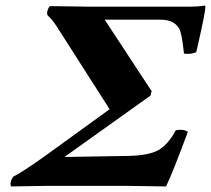

<svg xmlns="http://www.w3.org/2000/svg" viewBox="-20 -669 759 691"><path d="M666 -645Q693.4 -645 715.8 -648.9Q718.8 -647.5 719.2 -646Q719.7 -627 690.9 -501Q688 -488.8 686 -481Q666 -472.7 642.1 -476.1Q634.8 -546.9 625.5 -564.9Q607.4 -597.7 560.1 -598.1H356.9L526.4 -339.8L524.9 -338.9L522 -325.2L211.9 -104L441.9 -107.9Q517.6 -109.4 552.2 -129.9Q587.9 -152.3 612.3 -200.2Q638.7 -205.6 656.2 -194.8Q601.6 -47.4 577.6 2Q576.7 2 439.9 0H143.1L20.5 2Q13.7 -6.8 23.4 -26.9Q25.9 -31.2 27.8 -33.2Q62 -50.3 146.5 -110.8L374.5 -275.9L182.6 -576.2Q168 -598.6 152.3 -612.8Q145.5 -621.1 154.8 -640.6Q157.2 -645 159.7 -647Q160.2 -647 302.2 -645Z"/></svg>

Font: Linux Libertine Slanted O
Style: Bold Slanted
Weight: 700
Designer: Philipp H. Poll
Foundry: Philipp H. Poll
Version: Version 5.0.0